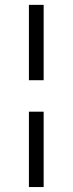

<svg xmlns="http://www.w3.org/2000/svg" viewBox="-20 -629 293 775"><path d="M96.7 -305.2V-609.4H156.2V-305.2ZM96.7 -178.2H156.2V126H96.7Z"/></svg>

Font: Markazi Text Medium
Style: Regular
Weight: 500
Designer: Borna Izadpanah (Arabic designer), Fiona Ross (Arabic design director) and Florian Runge (Latin designer)
Foundry: Borna Izadpanah and Florian Runge
Version: Version 1.001